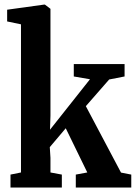

<svg xmlns="http://www.w3.org/2000/svg" viewBox="-20 -840 608 860"><path d="M27 0V-58L74 -67.5V-731L12 -744V-796.5L178 -819.5H181L206 -800.5V-322.5L204 -259L383 -485L310.5 -497.5V-553H538V-497.5L469 -484L364.5 -364.5L522 -67L568 -58V0H319.5V-58L371 -67.5L274.5 -265.5L203 -181L206 -133V-67.5L257 -58V0Z"/></svg>

Font: Merriweather 24pt SemiCondensed
Style: Bold
Weight: 700
Width: 4
Designer: Eben Sorkin
Foundry: Eben Sorkin
Version: Version 2.100